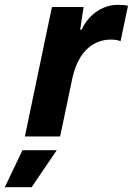

<svg xmlns="http://www.w3.org/2000/svg" viewBox="-96 -565 550 795"><path d="M7 0H153L204 -243C230 -357 294 -401 363 -401C379 -401 395 -399 403 -394L434 -541C423 -544 408 -545 391 -545C331 -545 271 -506 242 -442H236L250 -536H119ZM-76 210H35L139 57H-3Z"/></svg>

Font: Mona Sans
Style: Bold Italic
Weight: 700
Italic angle: -11.7°
Designer: Deni Anggara
Foundry: GitHub
Version: Version 2.000;Glyphs 3.2.3 (3260)